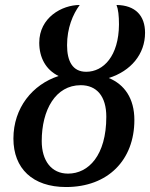

<svg xmlns="http://www.w3.org/2000/svg" viewBox="-20 -745 604 773"><path d="M246 8C415 8 521 -101 521 -262C521 -349 481 -405 418 -431C507 -459 564 -527 564 -613C564 -682 525 -724 449 -725C456 -708 459 -682 459 -646C458 -520 397 -456 327 -456C272 -456 250 -499 250 -563C250 -632 273 -687 301 -725C229 -725 138 -674 138 -573C138 -514 164 -464 216 -439C111 -405 34 -311 34 -187C34 -67 111 8 246 8ZM254 -46C187 -46 148 -98 148 -177C148 -303 204 -402 305 -402C369 -402 408 -358 408 -275C408 -119 336 -46 254 -46Z"/></svg>

Font: Noto Serif Condensed Medium
Style: Italic
Weight: 500
Width: 3
Italic angle: -12°
Designer: Monotype Design Team
Foundry: Monotype Imaging Inc.
Version: Version 2.013